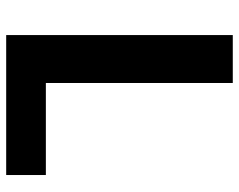

<svg xmlns="http://www.w3.org/2000/svg" viewBox="-94 -660 754 605"><g transform="rotate(90 282.5 -357.0)"><path d="M90 0V-714H241V-125H531V0Z"/></g></svg>

Font: Noto Sans Bamum
Style: Regular
Weight: 400
Designer: Monotype Design Team
Foundry: Monotype Imaging Inc.
Version: Version 2.001